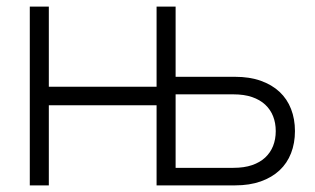

<svg xmlns="http://www.w3.org/2000/svg" viewBox="-20 -560 951 580"><path d="M70 0V-540H127.5V-298H453V-540H510.5V-328H690Q734 -328 767.8 -316Q801.5 -304 824.5 -282.5Q847.5 -261 859.2 -230.8Q871 -200.5 871 -164Q871 -127.5 859.2 -97.2Q847.5 -67 824.5 -45.5Q801.5 -24 767.8 -12Q734 0 690 0H453V-242H127.5V0ZM685 -53Q717.5 -53 741.5 -61.2Q765.5 -69.5 781.2 -84.2Q797 -99 805 -119.2Q813 -139.5 813 -164Q813 -188.5 805 -208.8Q797 -229 781.2 -243.8Q765.5 -258.5 741.5 -266.8Q717.5 -275 685 -275H510.5V-53Z"/></svg>

Font: Vela Sans Light
Style: Regular
Weight: 300
Designer: Principal design: Mikhail Sharanda - project Manrope.
Design modification: Ravid Balaliev
Foundry: Mikhail Sharanda
Version: Version 1.001